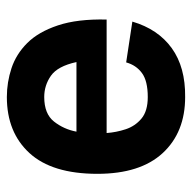

<svg xmlns="http://www.w3.org/2000/svg" viewBox="-20 -530 560 560"><g transform="rotate(-90 260.0 -250.0)"><path d="M358 -162 477 -144Q455 -69 399.5 -29Q344 11 257 10Q154 10 93.5 -55.5Q33 -121 33 -246Q33 -378 93.5 -444Q154 -510 257 -510Q300 -510 341 -496.5Q382 -483 414.5 -450.5Q447 -418 466 -361Q485 -304 483 -219H152Q154 -191 163 -163.5Q172 -136 194 -117.5Q216 -99 257 -99Q304 -99 327 -116Q350 -133 358 -162ZM257 -401Q208 -401 185.5 -372.5Q163 -344 156 -307H359Q347 -362 319 -381.5Q291 -401 257 -401Z"/></g></svg>

Font: Haskoy Bold
Style: Regular
Weight: 700
Designer: Ertekin Erdin
Foundry: Ertekin Erdin
Version: Version 1.500; ttfautohint (v1.8.3)